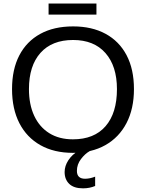

<svg xmlns="http://www.w3.org/2000/svg" viewBox="-20 -846 818 1075"><path d="M730 -347.2Q730 -236.8 688.2 -156.7Q646.5 -76.7 569.8 -33.4Q493.2 9.8 388.2 9.8Q282.7 9.8 206.3 -33.2Q129.9 -76.2 88.6 -156.2Q47.4 -236.3 47.4 -347.2Q47.4 -457.5 88.1 -535.9Q128.9 -614.3 205.3 -656.2Q281.7 -698.2 389.2 -698.2Q494.6 -698.2 571 -656.7Q647.5 -615.2 688.7 -536.9Q730 -458.5 730 -347.2ZM634.8 -347.2Q634.8 -475.6 570.6 -548.8Q506.3 -622.1 389.2 -622.1Q271 -622.1 206.5 -549.8Q142.1 -477.5 142.1 -347.2Q142.1 -261.2 171.4 -198Q200.7 -134.8 255.9 -100.3Q311 -65.9 388.2 -65.9Q507.3 -65.9 571 -139.4Q634.8 -212.9 634.8 -347.2ZM512.7 195.3Q481.9 208.5 444.8 208.5Q393.6 208.5 367.7 183.6Q341.8 158.7 341.8 117.2Q341.8 83 363 50.8Q384.3 18.6 417.5 0H482.4Q456.1 14.6 433.3 44.7Q410.6 74.7 410.6 110.8Q410.6 154.8 456.5 154.8Q482.9 154.8 512.7 143.1ZM252 -826.2H520V-764.2H252Z"/></svg>

Font: Arimo
Style: Regular
Weight: 400
Designer: Steve Matteson
Foundry: Monotype Imaging Inc.
Version: Version 1.33